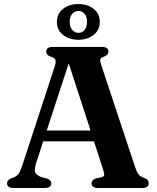

<svg xmlns="http://www.w3.org/2000/svg" viewBox="-20 -933 780 953"><path d="M234.5 -23.5Q234.5 0 203.5 0H46.5Q15 0 15 -23.5Q15 -38 35 -47.5L51.5 -54Q66.5 -61.5 74.2 -73.2Q82 -85 92 -116L251.5 -603Q258.5 -625 255.5 -634.8Q252.5 -644.5 235 -650.5Q209.5 -658.5 209.5 -677Q209.5 -700 241 -700H487Q518 -700 518 -677Q518 -658.5 494 -651Q480.5 -646.5 478 -639Q475.5 -631.5 481 -615L650 -105.5Q658 -80.5 667 -68.5Q676 -56.5 693 -51Q707.5 -45.5 712.8 -39.2Q718 -33 718 -23.5Q718 0 686.5 0H466Q434.5 0 434.5 -23.5Q434.5 -40 456.5 -47.5L485 -53.5Q498 -58 497.5 -66.8Q497 -75.5 490.5 -95.5L446.5 -231.5H194.5L159.5 -124Q149.5 -92.5 154.5 -78.2Q159.5 -64 186 -53.5L213 -47Q234.5 -39 234.5 -23.5ZM212 -285H429.5L321 -618.5ZM369 -735.5Q324 -735.5 293.2 -759.5Q262.5 -783.5 262.5 -824.5Q262.5 -865.5 293.2 -889.2Q324 -913 369 -913Q414.5 -913 445 -888.8Q475.5 -864.5 475.5 -824.5Q475.5 -784.5 445 -760Q414.5 -735.5 369 -735.5ZM369.5 -878.5Q351 -878.5 338.5 -864.2Q326 -850 326 -824.5Q326 -799.5 338.5 -784.8Q351 -770 369.5 -770Q388 -770 400 -784.8Q412 -799.5 412 -824.5Q412 -850 400 -864.2Q388 -878.5 369.5 -878.5Z"/></svg>

Font: Fraunces 9pt SemiBold
Style: Regular
Weight: 600
Version: Version 1.000;[b76b70a41]